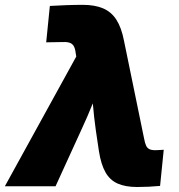

<svg xmlns="http://www.w3.org/2000/svg" viewBox="-63 -750 720 773"><path d="M-43.5 0 244.1 -522.5 241.7 -536.6Q239.7 -554.7 233.6 -564.9Q227.5 -575.2 215.1 -578.6Q202.6 -582 182.1 -580.6L123 -579.6L137.7 -726.1Q168.5 -728 203.1 -729.2Q237.8 -730.5 270.5 -730.5Q318.8 -730.5 352.1 -716.3Q385.3 -702.1 405.5 -670.7Q425.8 -639.2 436 -586.9L517.1 -192.4Q520.5 -173.8 525.4 -163.3Q530.3 -152.8 540.3 -148.7Q550.3 -144.5 568.8 -145.5L596.2 -147L581.5 -1.5Q560.1 0.5 536.4 1.7Q512.7 2.9 489.3 2.9Q441.9 2.9 410.6 -11Q379.4 -24.9 361.6 -56.4Q343.8 -87.9 335.4 -140.6L322.8 -225.6Q315.4 -278.3 310.8 -332.3Q306.2 -386.2 302.7 -442.4H354.5Q331.5 -386.2 310.1 -332.5Q288.6 -278.8 263.7 -225.6L160.6 0Z"/></svg>

Font: Inter 28pt Black
Style: Italic
Weight: 900
Italic angle: -9.3988°
Designer: Rasmus Andersson
Foundry: rsms
Version: Version 4.001;git-66647c0bb